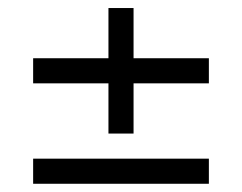

<svg xmlns="http://www.w3.org/2000/svg" viewBox="-20 -520 602 478"><path d="M62.5 -62.5H500V-125H62.5ZM62.5 -312.5H250V-187.5H312.5V-312.5H500V-375H312.5V-500H250V-375H62.5Z"/></svg>

Font: ChillMoonMono
Style: Regular
Weight: 400
Designer: Warren2060
Foundry: ChillType
Version: Version 1.000;Glyphs 3.1.1 (3135)